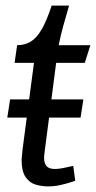

<svg xmlns="http://www.w3.org/2000/svg" viewBox="-20 -651 342 684"><path d="M226 -631Q215 -593 206 -561Q197 -529 189 -490H302L282 -427H180L139 -110Q139 -110 138 -102Q137 -94 137 -89Q137 -70 145.5 -59.5Q154 -49 176 -49Q187 -49 203.5 -52Q220 -55 241 -60L248 -7Q248 -7 233 -2Q218 3 196 8Q174 13 152 13Q128 13 106.5 6.5Q85 0 71 -20.5Q57 -41 57 -81Q57 -87 58 -95Q59 -103 59.5 -109.5Q60 -116 60 -116L101 -427H32L41 -490Q68 -490 89 -502.5Q110 -515 128 -545.5Q146 -576 164 -631ZM16 -297H277L267 -232H6Z"/></svg>

Font: Rosario
Style: Italic
Weight: 400
Italic angle: -8.05°
Designer: Hector Gatti
Foundry: Omnibus Type
Version: Version 1.201